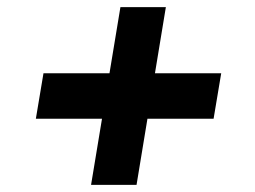

<svg xmlns="http://www.w3.org/2000/svg" viewBox="-20 -560 713 537"><path d="M234.7 -43 265.3 -228H80.3L101.6 -355.1H286.2L316.8 -540.1H443.9L413.4 -355.1H598.7L577.4 -228H392.4L361.9 -43Z"/></svg>

Font: Inter UI
Style: Bold Italic
Weight: 700
Italic angle: 9.39999°
Designer: Rasmus Andersson
Foundry: rsms
Version: 3.2;8d6f07862